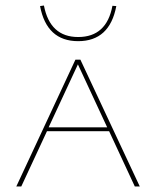

<svg xmlns="http://www.w3.org/2000/svg" viewBox="-20 -675 565 695"><path d="M125 -653 139 -655Q161 -541 263 -541Q366 -541 387 -654L401 -653Q377 -526 263 -526Q149 -526 125 -653ZM468 0 375 -200H150L57 0H39L253 -459H271L486 0ZM156 -214H368L262 -442Z"/></svg>

Font: EauTestSC Thin
Style: Regular
Weight: 250
Designer: Christian Thalmann (Catharsis Fonts)
Version: Version 0.001;PS 000.001;hotconv 1.0.88;makeotf.lib2.5.64775